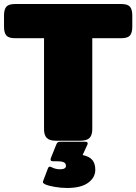

<svg xmlns="http://www.w3.org/2000/svg" viewBox="-25 -700 678 955"><path d="M194 -57V-510H50Q18 -510 6.5 -523.5Q-5 -537 -5 -567V-623Q-5 -653 6.5 -666.5Q18 -680 50 -680H578Q610 -680 621.5 -666.5Q633 -653 633 -623V-567Q633 -537 621.5 -523.5Q610 -510 578 -510H434V-57Q434 -28 420.5 -14Q407 0 373 0H254Q221 0 207.5 -14Q194 -28 194 -57ZM200 217Q191 212 189 209Q187 206 190 199L214 136Q217 129 223 129Q226 129 232 132Q252 142 273 142Q303 142 303 125Q303 112 292 107Q281 102 256 102H238Q230 102 227.5 97.5Q225 93 228 86L255 19Q258 11 262.5 8Q267 5 277 5H399Q411 5 411 13Q411 18 409 21L386 71Q419 78 434 95.5Q449 113 449 145Q449 183 413.5 209Q378 235 308 235Q279 235 247 229.5Q215 224 200 217Z"/></svg>

Font: Mitr
Style: Bold
Weight: 700
Designer: Thanarat Vachiruckul
Foundry: Cadson Demak
Version: Version 1.003